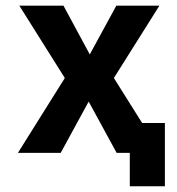

<svg xmlns="http://www.w3.org/2000/svg" viewBox="-20 -524 632 684"><path d="M299.8 -330.1 394.5 -503.9H547.9L385.7 -246.1L486.3 -85.9H567.4V139.6H442.4V20.5H395.5L295.9 -162.1L196.3 20.5H43.9L210.9 -246.1L48.8 -503.9H206.1Z"/></svg>

Font: Nasu
Style: Bold
Weight: 700
Designer: Ryoko NISHIZUKA (kana &amp; ideographs); Paul D. Hunt (Latin, Greek &amp; Cyrillic); Wenlong ZHANG (bopomofo); Sandoll C
Version: Version 2014.1215